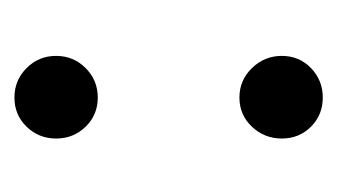

<svg xmlns="http://www.w3.org/2000/svg" viewBox="-122 -338 474 270"><g transform="rotate(90 115.0 -203.0)"><path d="M158.2 -403.3Q174.8 -386.7 174.8 -362.3Q174.8 -337.9 158.2 -320.3Q141.6 -302.7 117.2 -302.7Q92.8 -302.7 75.7 -320.3Q58.6 -337.9 58.6 -362.3Q58.6 -386.7 75.7 -403.3Q92.8 -419.9 117.2 -419.9Q141.6 -419.9 158.2 -403.3ZM158.2 -86.4Q174.8 -69.3 174.8 -44.9Q174.8 -20.5 158.2 -3.4Q141.6 13.7 117.2 13.7Q92.8 13.7 75.7 -3.4Q58.6 -20.5 58.6 -44.9Q58.6 -69.3 75.7 -86.4Q92.8 -103.5 117.2 -103.5Q141.6 -103.5 158.2 -86.4Z"/></g></svg>

Font: Crimson Text
Style: Regular
Weight: 400
Version: Version 0.13